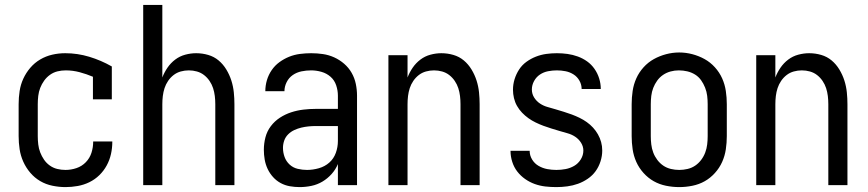

<svg xmlns="http://www.w3.org/2000/svg" viewBox="-20 -755 3540 783"><path d="M247 8Q221 8 194 2.5Q167 -3 144 -16.5Q121 -30 103.5 -50.5Q86 -71 75 -95.5Q64 -120 60 -146.5Q56 -173 56 -200V-330Q56 -357 60 -383.5Q64 -410 75 -434Q86 -458 103.5 -478.5Q121 -499 144 -512.5Q167 -526 193 -532Q219 -538 246 -538Q296 -538 344 -523.5Q392 -509 436 -484V-350H359V-442Q333 -453 305 -460.5Q277 -468 248 -468Q231 -468 214.5 -464Q198 -460 184 -450Q170 -440 160 -426Q150 -412 144 -396.5Q138 -381 136 -364Q134 -347 134 -330V-200Q134 -183 136 -166Q138 -149 144 -133.5Q150 -118 159.5 -104Q169 -90 183 -80Q197 -70 213.5 -66Q230 -62 247 -62Q270 -62 292 -69.5Q314 -77 330 -93.5Q346 -110 353 -132Q360 -154 360 -177Q360 -177 360 -177.5Q360 -178 360 -178H438Q438 -177 438 -176.5Q438 -176 438 -176Q438 -151 432.5 -126.5Q427 -102 415 -80Q403 -58 385 -40.5Q367 -23 344.5 -12Q322 -1 297 3.5Q272 8 247 8Z M564 0V-735H642V-439Q650 -460 663 -479Q676 -498 694.5 -512Q713 -526 735.5 -532Q758 -538 780 -538Q805 -538 829 -531Q853 -524 871.5 -508.5Q890 -493 903 -471.5Q916 -450 923.5 -426.5Q931 -403 933.5 -378.5Q936 -354 936 -330V0H858V-330Q858 -347 856 -363.5Q854 -380 849 -395.5Q844 -411 834.5 -425Q825 -439 812 -449Q799 -459 783 -463.5Q767 -468 750 -468Q733 -468 717 -463.5Q701 -459 688 -449Q675 -439 665.5 -425Q656 -411 651 -395.5Q646 -380 644 -363.5Q642 -347 642 -330V0Z M1202 8Q1182 8 1162 4.5Q1142 1 1124.5 -8.5Q1107 -18 1093.5 -33Q1080 -48 1071.5 -66Q1063 -84 1059.5 -104Q1056 -124 1056 -144Q1056 -170 1062.5 -195Q1069 -220 1084.5 -240.5Q1100 -261 1121.5 -275Q1143 -289 1167.5 -297Q1192 -305 1217.5 -308Q1243 -311 1269 -311H1358V-365Q1358 -386 1351 -407Q1344 -428 1328 -442Q1312 -456 1291 -462Q1270 -468 1249 -468Q1229 -468 1209.5 -464Q1190 -460 1174 -449Q1158 -438 1149 -420Q1140 -402 1140 -383Q1140 -383 1140 -383Q1140 -383 1140 -383Q1140 -383 1140 -383Q1140 -383 1140 -383Q1140 -383 1140 -383Q1140 -383 1140 -383H1062Q1062 -383 1062 -383Q1062 -383 1062 -383Q1062 -406 1068.5 -428Q1075 -450 1088 -469Q1101 -488 1119.5 -501.5Q1138 -515 1159 -523.5Q1180 -532 1203 -535Q1226 -538 1249 -538Q1273 -538 1297 -534.5Q1321 -531 1343 -521Q1365 -511 1383.5 -495Q1402 -479 1414 -458Q1426 -437 1431 -413Q1436 -389 1436 -365V0H1358V-86Q1349 -64 1332.5 -45.5Q1316 -27 1295 -14.5Q1274 -2 1250 3Q1226 8 1202 8ZM1232 -62Q1256 -62 1280.5 -69Q1305 -76 1323 -92Q1341 -108 1349.5 -131.5Q1358 -155 1358 -180V-241H1269Q1253 -241 1238 -239.5Q1223 -238 1208.5 -234.5Q1194 -231 1180 -224.5Q1166 -218 1155 -207Q1144 -196 1139 -181.5Q1134 -167 1134 -152Q1134 -133 1140.5 -115Q1147 -97 1161 -84Q1175 -71 1194 -66.5Q1213 -62 1232 -62Z M1564 0V-530H1642V-439Q1650 -460 1663 -479Q1676 -498 1694.5 -512Q1713 -526 1735.5 -532Q1758 -538 1780 -538Q1805 -538 1829 -531Q1853 -524 1871.5 -508.5Q1890 -493 1903 -471.5Q1916 -450 1923.5 -426.5Q1931 -403 1933.5 -378.5Q1936 -354 1936 -330V0H1858V-330Q1858 -347 1856 -363.5Q1854 -380 1849 -395.5Q1844 -411 1834.5 -425Q1825 -439 1812 -449Q1799 -459 1783 -463.5Q1767 -468 1750 -468Q1733 -468 1717 -463.5Q1701 -459 1688 -449Q1675 -439 1665.5 -425Q1656 -411 1651 -395.5Q1646 -380 1644 -363.5Q1642 -347 1642 -330V0Z M2249 8Q2226 8 2204 5.5Q2182 3 2161 -4.5Q2140 -12 2121.5 -25Q2103 -38 2089.5 -55.5Q2076 -73 2069 -95Q2062 -117 2062 -139Q2062 -139 2062 -139.5Q2062 -140 2062 -140H2140Q2140 -140 2140 -140Q2140 -140 2140 -140Q2140 -121 2150 -104.5Q2160 -88 2176.5 -78.5Q2193 -69 2211.5 -65.5Q2230 -62 2249 -62Q2268 -62 2286.5 -65.5Q2305 -69 2321.5 -78.5Q2338 -88 2348.5 -105Q2359 -122 2359 -141Q2359 -158 2349.5 -173Q2340 -188 2325.5 -197.5Q2311 -207 2294.5 -211.5Q2278 -216 2261.5 -221Q2245 -226 2228.5 -231Q2212 -236 2196 -242Q2180 -248 2164.5 -255.5Q2149 -263 2135 -273Q2121 -283 2109 -295.5Q2097 -308 2088.5 -323Q2080 -338 2076 -355Q2072 -372 2072 -389Q2072 -411 2078.5 -432Q2085 -453 2097 -471.5Q2109 -490 2127 -503Q2145 -516 2165.5 -524Q2186 -532 2207.5 -535Q2229 -538 2251 -538Q2273 -538 2294.5 -535Q2316 -532 2336.5 -524.5Q2357 -517 2374.5 -504.5Q2392 -492 2404.5 -474Q2417 -456 2423.5 -435Q2430 -414 2430 -393Q2430 -393 2430 -392.5Q2430 -392 2430 -392H2352Q2352 -392 2352 -392Q2352 -392 2352 -392Q2352 -410 2343 -426Q2334 -442 2319 -451.5Q2304 -461 2286.5 -464.5Q2269 -468 2251 -468Q2233 -468 2215 -464.5Q2197 -461 2182 -451Q2167 -441 2158 -424.5Q2149 -408 2149 -390Q2149 -372 2158.5 -357Q2168 -342 2182.5 -332.5Q2197 -323 2213.5 -318.5Q2230 -314 2246.5 -309Q2263 -304 2279.5 -299Q2296 -294 2312 -288Q2328 -282 2343.5 -274.5Q2359 -267 2373 -257Q2387 -247 2398.5 -234.5Q2410 -222 2418.5 -207Q2427 -192 2431.5 -175.5Q2436 -159 2436 -141Q2436 -119 2429 -97Q2422 -75 2409 -57Q2396 -39 2377 -26Q2358 -13 2337 -5.5Q2316 2 2293.5 5Q2271 8 2249 8Z M2750 8Q2723 8 2696 2.5Q2669 -3 2646 -16Q2623 -29 2604.5 -49.5Q2586 -70 2575 -94.5Q2564 -119 2560 -146Q2556 -173 2556 -200V-330Q2556 -357 2560 -384Q2564 -411 2575 -435.5Q2586 -460 2604.5 -480.5Q2623 -501 2646.5 -514Q2670 -527 2696.5 -534Q2723 -541 2750 -541Q2777 -541 2803.5 -534Q2830 -527 2853.5 -514Q2877 -501 2895.5 -480.5Q2914 -460 2925 -435.5Q2936 -411 2940 -384Q2944 -357 2944 -330V-200Q2944 -173 2940 -146Q2936 -119 2925 -94.5Q2914 -70 2895.5 -49.5Q2877 -29 2854 -16Q2831 -3 2804 2.5Q2777 8 2750 8ZM2750 -62Q2767 -62 2784 -66Q2801 -70 2815 -79.5Q2829 -89 2839.5 -103Q2850 -117 2856 -133Q2862 -149 2864 -166Q2866 -183 2866 -200V-330Q2866 -347 2864 -364Q2862 -381 2855.5 -397.5Q2849 -414 2839 -428Q2829 -442 2814.5 -451Q2800 -460 2783 -464Q2766 -468 2748 -468Q2731 -468 2714.5 -463.5Q2698 -459 2684 -449.5Q2670 -440 2660 -426Q2650 -412 2644 -396.5Q2638 -381 2636 -364Q2634 -347 2634 -330V-200Q2634 -183 2636 -166Q2638 -149 2644 -133Q2650 -117 2660.5 -103Q2671 -89 2685 -79.5Q2699 -70 2716 -66Q2733 -62 2750 -62Z M3064 0V-530H3142V-439Q3150 -460 3163 -479Q3176 -498 3194.5 -512Q3213 -526 3235.5 -532Q3258 -538 3280 -538Q3305 -538 3329 -531Q3353 -524 3371.5 -508.5Q3390 -493 3403 -471.5Q3416 -450 3423.5 -426.5Q3431 -403 3433.5 -378.5Q3436 -354 3436 -330V0H3358V-330Q3358 -347 3356 -363.5Q3354 -380 3349 -395.5Q3344 -411 3334.5 -425Q3325 -439 3312 -449Q3299 -459 3283 -463.5Q3267 -468 3250 -468Q3233 -468 3217 -463.5Q3201 -459 3188 -449Q3175 -439 3165.5 -425Q3156 -411 3151 -395.5Q3146 -380 3144 -363.5Q3142 -347 3142 -330V0Z"/></svg>

Font: iosevka_custom_sans_ss08
Style: Regular
Weight: 400
Designer: Belleve Invis
Foundry: Belleve Invis
Version: Version 10.3.0; ttfautohint (v1.8.3)